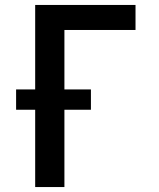

<svg xmlns="http://www.w3.org/2000/svg" viewBox="-20 -755 640 775"><path d="M122 0V-312H45V-394H122V-735H527V-634H240V-394H347V-312H240V0Z"/></svg>

Font: Iosevka Book
Style: Bold
Weight: 700
Designer: Belleve Invis
Foundry: Belleve Invis
Version: Version 28.0.7; ttfautohint (v1.8.3)